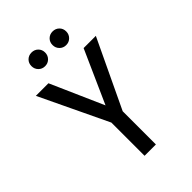

<svg xmlns="http://www.w3.org/2000/svg" viewBox="-256 -1013 1127 1127"><g transform="rotate(-45 308.0 -449.0)"><path d="M261.5 0V-275.5L59 -700H163.5L327 -329.5H290L455.5 -700H557L355.5 -275.5V0ZM220.5 -784.5Q196.5 -784.5 180.2 -801Q164 -817.5 164 -841.5Q164 -866 180.2 -882Q196.5 -898 220.5 -898Q245 -898 261.2 -882Q277.5 -866 277.5 -841.5Q277.5 -817.5 261.2 -801Q245 -784.5 220.5 -784.5ZM395.5 -784.5Q371.5 -784.5 355.2 -801Q339 -817.5 339 -841.5Q339 -866 355.2 -882Q371.5 -898 395.5 -898Q420 -898 436.2 -882Q452.5 -866 452.5 -841.5Q452.5 -817.5 436.2 -801Q420 -784.5 395.5 -784.5Z"/></g></svg>

Font: Overpass Mono Light Medium
Style: Regular
Weight: 500
Monospace: yes
Version: Version 4.000